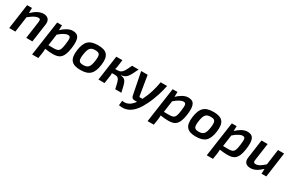

<svg xmlns="http://www.w3.org/2000/svg" viewBox="142 -1783 4914 3273"><g transform="rotate(30 2599.0 -146.5)"><path d="M418 -504C345 -504 273 -466 191 -389L193 -490H97L28 0H149L191 -306C267 -366 319 -401 373 -401C408 -402 416 -387 409 -332L363 0H484L536 -366C549 -456 498 -504 418 -504Z M990 -502C918 -502 836 -447 781 -392L784 -490H689L591 195H713L729 93C734 59 736 30 736 0C788 8 845 13 887 13C1006 13 1091 -14 1121 -238C1149 -445 1101 -502 990 -502ZM998 -243C978 -98 958 -80 842 -80C824 -80 792 -80 753 -81L784 -306C850 -366 916 -400 954 -400C1004 -400 1017 -380 998 -243Z M1491 -504C1317 -504 1244 -434 1219 -249C1193 -59 1263 13 1433 13C1603 13 1677 -55 1703 -240C1730 -430 1663 -504 1491 -504ZM1491 -407C1577 -407 1596 -374 1578 -249C1560 -121 1526 -84 1434 -84C1346 -84 1328 -117 1345 -240C1365 -375 1400 -407 1491 -407Z M2079 -252 2080 -256C2187 -269 2211 -320 2292 -490H2163C2099 -351 2073 -299 1987 -299H1941C1947 -317 1952 -335 1955 -354L1973 -490H1853L1784 0H1904L1928 -164C1930 -181 1930 -196 1929 -210H1989C2073 -209 2077 -165 2115 0H2235C2192 -192 2188 -240 2079 -252Z M2726 -490C2704 -354 2664 -223 2611 -117C2607 -108 2602 -99 2598 -90H2551C2541 -90 2534 -96 2533 -106L2470 -490H2342L2430 -49C2436 -20 2460 0 2491 0H2544C2474 98 2400 127 2316 111L2306 204C2457 234 2595 173 2715 -78C2786 -220 2831 -379 2853 -490Z M3263 -502C3191 -502 3109 -447 3054 -392L3057 -490H2962L2864 195H2986L3002 93C3007 59 3009 30 3009 0C3061 8 3118 13 3160 13C3279 13 3364 -14 3394 -238C3422 -445 3374 -502 3263 -502ZM3271 -243C3251 -98 3231 -80 3115 -80C3097 -80 3065 -80 3026 -81L3057 -306C3123 -366 3189 -400 3227 -400C3277 -400 3290 -380 3271 -243Z M3764 -504C3590 -504 3517 -434 3492 -249C3466 -59 3536 13 3706 13C3876 13 3950 -55 3976 -240C4003 -430 3936 -504 3764 -504ZM3764 -407C3850 -407 3869 -374 3851 -249C3833 -121 3799 -84 3707 -84C3619 -84 3601 -117 3618 -240C3638 -375 3673 -407 3764 -407Z M4428 -502C4356 -502 4274 -447 4219 -392L4222 -490H4127L4029 195H4151L4167 93C4172 59 4174 30 4174 0C4226 8 4283 13 4325 13C4444 13 4529 -14 4559 -238C4587 -445 4539 -502 4428 -502ZM4436 -243C4416 -98 4396 -80 4280 -80C4262 -80 4230 -80 4191 -81L4222 -306C4288 -366 4354 -400 4392 -400C4442 -400 4455 -380 4436 -243Z M5036 -490 4994 -184C4921 -121 4879 -90 4827 -90C4788 -90 4777 -107 4785 -157L4832 -490H4711L4660 -125C4647 -41 4688 13 4780 13C4854 13 4920 -23 4998 -97L4994 0H5088L5156 -490Z"/></g></svg>

Font: Exo 2 Semi Bold
Style: Italic
Weight: 600
Italic angle: -8°
Designer: Natanael Gama
Version: Version 1.001;PS 001.001;hotconv 1.0.88;makeotf.lib2.5.64775